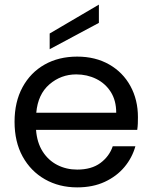

<svg xmlns="http://www.w3.org/2000/svg" viewBox="-20 -802 660 831"><path d="M566 -169Q552 -119 518.5 -79Q485 -39 433.5 -15Q382 9 314 9Q236 9 174.5 -26Q113 -61 78 -124.5Q43 -188 43 -275Q43 -361 77.5 -424.5Q112 -488 173 -522.5Q234 -557 314 -557Q393 -557 452.5 -523Q512 -489 544.5 -429.5Q577 -370 577 -295Q577 -280 576.5 -267Q576 -254 574 -240H136Q140 -185 164.5 -146.5Q189 -108 228 -88Q267 -68 314 -68Q376 -68 414.5 -96.5Q453 -125 468 -169ZM310 -480Q244 -480 194 -437Q144 -394 137 -314H483Q483 -367 459.5 -404Q436 -441 396.5 -460.5Q357 -480 310 -480ZM408 -782V-703L195 -589V-657Z"/></svg>

Font: Poppins
Style: Regular
Weight: 400
Designer: Ninad Kale (Devanagari), Jonny Pinhorn (Latin)
Version: Version 5.002